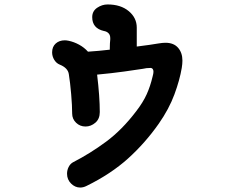

<svg xmlns="http://www.w3.org/2000/svg" viewBox="-20 -809 1040 862"><path d="M799 -537Q799 -522 796 -504Q787 -450 763 -385Q739 -320 693 -254Q632 -167 555 -97.5Q478 -28 368 26Q354 33 340 33Q317 33 299 15Q281 -3 281 -29Q281 -45 288 -59Q295 -73 307 -80Q385 -120 456.5 -173Q528 -226 591 -309Q622 -349 638.5 -385.5Q655 -422 665 -465Q669 -479 669 -487Q669 -495 665.5 -499.5Q662 -504 656 -504Q637 -504 621 -500Q596 -496 538.5 -488Q481 -480 416 -474Q428 -374 428 -306Q428 -275 408 -258Q388 -241 364 -241Q339 -241 321.5 -258Q304 -275 304 -299Q304 -334 299.5 -386.5Q295 -439 289 -476Q285 -504 248 -519Q233 -525 223.5 -540.5Q214 -556 214 -574Q214 -599 230 -613.5Q246 -628 271 -628Q278 -628 288 -626Q312 -621 335 -608.5Q358 -596 375 -577Q422 -580 473 -586V-593Q473 -614 475 -632V-638Q475 -652 467 -660Q459 -668 446 -670Q394 -682 394 -732Q394 -759 416 -774Q438 -789 463 -789Q522 -789 558 -759Q594 -729 594 -685V-675V-619V-600Q658 -608 692 -614Q710 -617 723 -617Q760 -617 779.5 -594.5Q799 -572 799 -537Z"/></svg>

Font: Tsukimi Rounded
Style: Bold
Weight: 700
Designer: Takashi Funayama
Foundry: Takashi Funayama
Version: Version 1.032; ttfautohint (v1.8.3)